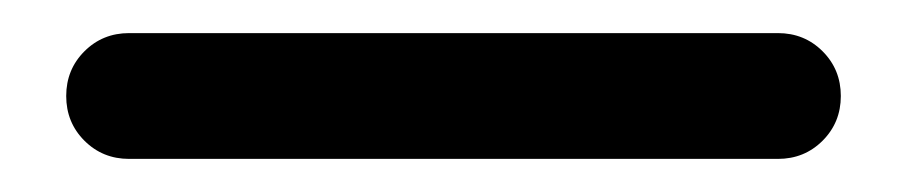

<svg xmlns="http://www.w3.org/2000/svg" viewBox="-20 -20 548 116"><path d="M58 76Q42 76 31 65Q20 54 20 38Q20 22 31 11Q42 0 58 0H450Q466 0 477 11Q488 22 488 38Q488 54 477 65Q466 76 450 76Z"/></svg>

Font: National Park
Style: Regular
Weight: 400
Designer: Andrea Herstowski, Ben Hoepner
Version: Version 1.009